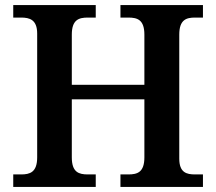

<svg xmlns="http://www.w3.org/2000/svg" viewBox="-20 -734 849 754"><path d="M32 0H356V-49H325C290 -49 262 -57 262 -116V-344H547V-116C547 -57 519 -49 484 -49H453V0H777V-49H746C713 -49 684 -56 684 -111V-598C684 -657 712 -665 746 -665H777V-714H453V-665H484C519 -665 547 -657 547 -598V-401H262V-598C262 -657 290 -665 325 -665H356V-714H32V-665H63C96 -665 126 -657 126 -602V-116C126 -57 97 -49 63 -49H32Z"/></svg>

Font: Noto Serif Semi
Style: Regular
Weight: 600
Designer: Monotype Design Team
Foundry: Monotype Imaging Inc.
Version: Version 1.002